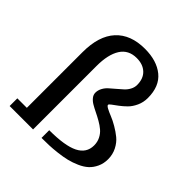

<svg xmlns="http://www.w3.org/2000/svg" viewBox="-191 -876 1025 1025"><g transform="rotate(45 321.0 -363.5)"><path d="M210 -479V0H33.2V-58.1H105V-479Q105 -601.1 162.8 -664.1Q220.7 -727.1 328.1 -727.1Q418 -727.1 471.4 -683.6Q524.9 -640.1 524.9 -551.8Q524.9 -519.5 512 -491.2Q499 -462.9 480.7 -444.8Q462.4 -426.8 444.1 -413.1Q425.8 -399.4 412.8 -390.1Q399.9 -380.9 399.9 -376Q399.9 -369.6 415.3 -361.3Q430.7 -353 453.4 -344Q476.1 -335 502.9 -319.3Q529.8 -303.7 552.5 -285.2Q575.2 -266.6 590.6 -236.6Q606 -206.5 606 -170.9Q606 -138.2 593.5 -111.6Q581.1 -85 561.8 -67.4Q542.5 -49.8 513.2 -36.9Q483.9 -23.9 455.8 -17.1Q427.7 -10.3 392.3 -6.1Q356.9 -2 330.8 -1Q304.7 0 273.9 0V-58.1Q392.1 -58.1 446.5 -85.4Q501 -112.8 501 -169.9Q501 -196.3 490.2 -217.5Q479.5 -238.8 462.4 -253.2Q445.3 -267.6 424.3 -279.5Q403.3 -291.5 382.6 -301.5Q361.8 -311.5 344.7 -321.5Q327.6 -331.5 316.9 -345Q306.2 -358.4 306.2 -374Q306.2 -392.6 315.7 -410.2Q325.2 -427.7 339.6 -440.2Q354 -452.6 370.6 -467Q387.2 -481.4 401.6 -494.1Q416 -506.8 425.5 -524.4Q435.1 -542 435.1 -561Q435.1 -608.4 407.2 -634.8Q379.4 -661.1 332 -661.1Q270.5 -661.1 240.2 -613.5Q210 -565.9 210 -479Z"/></g></svg>

Font: Trocchi
Style: Regular
Weight: 400
Designer: vernon adams
Version: Version 1.0; ttfautohint (v0.8) -l 6 -r 50 -G 100